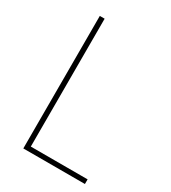

<svg xmlns="http://www.w3.org/2000/svg" viewBox="-176 -805 798 896"><g transform="rotate(30 223.0 -357.0)"><path d="M94 0V-714H120V-25H426V0Z"/></g></svg>

Font: Noto Sans Kannada SemiCondensed Thin
Style: Regular
Weight: 100
Width: 4
Designer: Jelle Bosma - Monotype Design Team
Foundry: Monotype Imaging Inc.
Version: Version 2.005; ttfautohint (v1.8.4.7-5d5b)